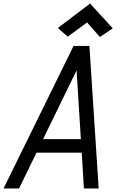

<svg xmlns="http://www.w3.org/2000/svg" viewBox="-54 -1058 674 1078"><path d="M-34 0 359 -800H448L500 0H417L405 -201H151L53 0ZM400 -277 376 -663 188 -277ZM507 -850 435 -932 326 -852 271 -901 452 -1038 579 -899Z"/></svg>

Font: Victor Mono Thin Medium
Style: Italic
Weight: 500
Italic angle: -12°
Monospace: yes
Version: Version 1.561;gftools[0.9.30]